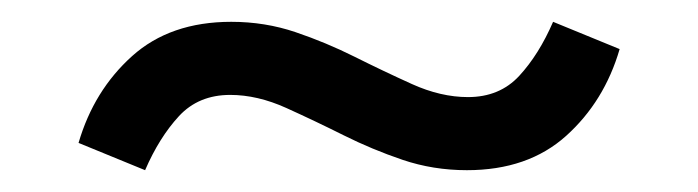

<svg xmlns="http://www.w3.org/2000/svg" viewBox="-20 -393 640 176"><path d="M408 -237Q377 -237 349 -246.5Q321 -256 295 -269Q269 -282 242.5 -294Q216 -306 191 -306Q162 -306 144 -286.5Q126 -267 113 -237L52 -262Q66 -310 101 -341.5Q136 -373 192 -373Q223 -373 251 -363.5Q279 -354 305 -341Q331 -328 357.5 -316Q384 -304 409 -304Q438 -304 456 -323.5Q474 -343 487 -373L548 -348Q534 -300 499 -268.5Q464 -237 408 -237Z"/></svg>

Font: IBM Plox Mono
Style: Regular
Weight: 400
Monospace: yes
Designer: Mike Abbink, Paul van der Laan, Pieter van Rosmalen
Foundry: Bold Monday
Version: Version 2.1